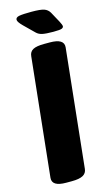

<svg xmlns="http://www.w3.org/2000/svg" viewBox="-133 -920 540 967"><g transform="rotate(-15 136.5 -436.5)"><path d="M85 2Q11 2 15 -42L80 -659Q82 -682 100.5 -692Q119 -702 159 -702H188Q263 -702 259 -658L194 -41Q192 -19 173 -8.5Q154 2 114 2ZM220 -749Q182 -749 163 -753Q144 -757 132 -769L79 -821Q56 -844 56 -855Q56 -868 75 -871.5Q94 -875 139 -875Q186 -875 204.5 -868.5Q223 -862 233 -845L263 -790Q273 -771 273 -764Q273 -757 264 -753Q255 -749 220 -749Z"/></g></svg>

Font: Asap Condensed Condensed Black
Style: Italic
Weight: 900
Width: 3
Italic angle: -6°
Designer: Pablo Cosgaya
Foundry: Omnibus-Type
Version: Version 3.001; ttfautohint (v1.8.4.7-5d5b)